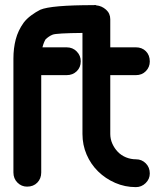

<svg xmlns="http://www.w3.org/2000/svg" viewBox="-20 -757 649 787"><path d="M35 -517Q35 -559 44.5 -595.5Q54 -632 77 -664Q89 -680 108 -694Q127 -708 145 -717Q189 -736 365 -736Q367 -736 369 -736.5Q371 -737 375 -735Q397 -733 414.5 -717.5Q432 -702 432 -678V-563H537Q562 -563 578 -547Q594 -531 594 -505Q594 -482 578 -465.5Q562 -449 537 -449H432V-208Q432 -187 440.5 -168Q449 -149 463 -134.5Q477 -120 496.5 -112Q516 -104 538 -104Q561 -104 577.5 -87.5Q594 -71 594 -46Q594 -23 577 -6.5Q560 10 537 10Q492 10 452 -7.5Q412 -25 382 -54.5Q352 -84 335 -123.5Q318 -163 318 -208V-622Q211 -621 196 -615Q188 -612 180 -606.5Q172 -601 167 -596Q159 -583 154 -563H253Q278 -563 294.5 -546Q311 -529 311 -506Q311 -481 294.5 -465Q278 -449 253 -449H149V-50Q149 -25 133 -8.5Q117 8 91 8Q68 8 51.5 -8.5Q35 -25 35 -50Z"/></svg>

Font: VDS
Style: Bold
Weight: 700
Designer: artmaker
Foundry: artmaker
Version: Version 1.000 2009 initial release